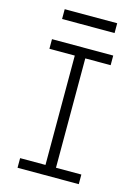

<svg xmlns="http://www.w3.org/2000/svg" viewBox="-134 -987 768 1060"><g transform="rotate(15 250.0 -456.5)"><path d="M75 0V-55H220V-680H75V-735H425V-680H280V-55H425V0ZM100 -857V-913H400V-857Z"/></g></svg>

Font: Iosevka Curly Light
Style: Regular
Weight: 300
Monospace: yes
Designer: Belleve Invis
Foundry: Belleve Invis
Version: Version 22.1.2; ttfautohint (v1.8.4)